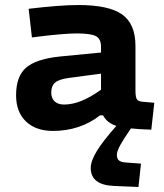

<svg xmlns="http://www.w3.org/2000/svg" viewBox="-20 -510 654 764"><path d="M341 158Q341 131 365 91.5Q389 52 443 -9Q424 -15 411 -25.5Q398 -36 390 -51H378Q340 -21 292.5 -5Q245 11 191 11Q123 11 83.5 -26.5Q44 -64 44 -131Q44 -206 83.5 -240.5Q123 -275 217 -285L382 -301V-324Q382 -356 361 -366.5Q340 -377 285 -377Q259 -377 213 -373Q167 -369 107 -361L94 -475Q152 -482 203 -486Q254 -490 292 -490Q413 -490 466 -452.5Q519 -415 519 -327V-149Q519 -123 525 -114.5Q531 -106 549 -105L594 -101L582 6Q555 5 538 4Q521 3 501 1Q472 43 458.5 67.5Q445 92 445 106Q445 122 454 129Q463 136 486 137L541 141L531 234L434 230Q387 228 364 210Q341 192 341 158ZM184 -141Q184 -119 197.5 -106.5Q211 -94 235 -94Q268 -94 304 -108.5Q340 -123 382 -153V-217L255 -200Q216 -195 200 -182Q184 -169 184 -141Z"/></svg>

Font: Intel One Mono
Style: Bold
Weight: 700
Monospace: yes
Designer: Fred Shallcrass
Foundry: Frere-Jones Type LLC
Version: Version 1.400;hotconv 1.1.0;makeotfexe 2.6.0;FJTRelease1.4